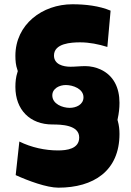

<svg xmlns="http://www.w3.org/2000/svg" viewBox="-20 -786 611 896"><path d="M224.1 -340.8C224.1 -374 258.3 -389.2 287.1 -389.2C320.3 -389.2 369.6 -371.6 369.6 -332C369.6 -297.4 335 -282.7 305.2 -282.7C271.5 -282.7 224.1 -300.8 224.1 -340.8ZM53.2 31.2C112.3 58.1 198.2 89.8 252.4 89.8C416 89.8 537.6 12.2 537.6 -161.1C537.6 -181.6 535.2 -202.1 529.8 -221.2L528.3 -226.1L529.3 -231.9C534.7 -256.3 537.6 -281.2 537.6 -306.2C537.6 -376.5 510.3 -433.6 449.2 -461.9C428.2 -471.7 401.4 -477.5 378.4 -477.5C355 -477.5 331.5 -474.6 308.6 -474.6C274.9 -474.6 231.9 -485.4 231.9 -526.9C231.9 -584 312.5 -588.4 354 -588.4C397.5 -588.4 440.4 -579.6 481 -566.9L496.1 -736.3C442.9 -758.8 377.9 -766.1 317.9 -766.1C177.7 -766.1 51.8 -672.4 51.8 -525.4C51.8 -502.9 53.7 -481 61 -460.9L63 -454.1L61 -447.3C54.2 -426.8 51.8 -403.8 51.8 -380.4C51.8 -273.4 120.1 -205.1 224.6 -205.1C265.6 -205.1 349.6 -203.1 349.6 -144.5C349.6 -90.8 291.5 -84 250.5 -84C190.9 -84 126.5 -97.7 70.3 -125.5Z"/></svg>

Font: Luckiest Guy
Style: Regular
Weight: 400
Designer: Astigmatic (AOETI)
Foundry: Astigmatic (AOETI)
Version: Version 1.001